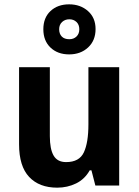

<svg xmlns="http://www.w3.org/2000/svg" viewBox="-20 -856 640 886"><path d="M530 -546V0H420L402 -70H394Q371 -29 331 -9.5Q291 10 244 10Q161 10 114.5 -39.5Q68 -89 68 -190V-546H210V-228Q210 -168 227.5 -138Q245 -108 285 -108Q346 -108 367 -153Q388 -198 388 -282V-546ZM299 -605Q246 -605 213 -636.5Q180 -668 180 -721Q180 -774 213 -805Q246 -836 299 -836Q351 -836 386 -805Q421 -774 421 -722Q421 -669 386.5 -637Q352 -605 299 -605ZM300 -675Q320 -675 333 -687.5Q346 -700 346 -721Q346 -742 333 -754.5Q320 -767 300 -767Q280 -767 266.5 -754.5Q253 -742 253 -721Q253 -700 265 -687.5Q277 -675 300 -675Z"/></svg>

Font: Noto Sans Arabic SemCond
Style: Bold
Weight: 700
Width: 4
Designer: Monotype Design Team, Nadine Chahine, Nizar Qandah and Khaled Hosny
Foundry: Monotype Imaging Inc.
Version: Version 2.012; ttfautohint (v1.8.4.7-5d5b)